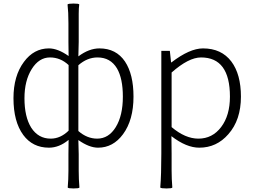

<svg xmlns="http://www.w3.org/2000/svg" viewBox="-20 -820 1435 1083"><path d="M395 243Q365 243 362 238Q366 192 366 144V50L367 -31Q314 13 256 13Q164 13 111 -59Q56 -134 56 -266Q56 -392 115 -471Q171 -547 256 -547Q306 -547 367 -504L366 -583V-689Q366 -752 361 -795Q365 -800 395 -800Q425 -800 427 -795Q424 -776 424 -742V-689V-583L422 -502Q482 -547 541 -547Q635 -547 685 -473Q733 -401 733 -275Q733 -143 674 -63Q618 13 533 13Q483 13 422 -30L424 50V144Q424 192 428 238Q425 243 395 243ZM266 -38Q321 -38 367 -83V-268V-453Q321 -496 262 -496Q200 -496 159 -430.5Q118 -365 118 -266Q118 -161 156 -100Q196 -38 266 -38ZM528 -38Q593 -38 633 -103Q673 -168 673 -275Q673 -377 640 -434Q603 -496 530 -496Q472 -496 422 -452V-266V-81Q471 -38 528 -38Z M919 243Q889 243 884 238Q890 166 890 46V-147V-533H938L945 -468H947Q1050 -547 1125 -547Q1229 -547 1285 -473Q1339 -401 1339 -275Q1339 -143 1268 -63Q1202 13 1104 13Q1031 13 947 -52L948 46V142Q948 190 952 238Q949 243 919 243ZM1099 -38Q1178 -38 1227.5 -103.5Q1277 -169 1277 -275Q1277 -496 1114 -496Q1044 -496 948 -411V-257V-103Q1025 -38 1099 -38Z"/></svg>

Font: GenSekiGothic TW L
Style: Regular
Weight: 300
Version: Version 1.501;PS 1;hotconv 16.6.51;makeotf.lib2.5.65220